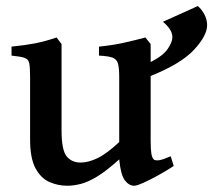

<svg xmlns="http://www.w3.org/2000/svg" viewBox="-20 -591 695 626"><path d="M199.2 14.6Q168.9 14.6 141.1 2.4Q113.3 -9.8 95.7 -42.5Q78.1 -75.2 78.1 -136.2V-339.8Q78.1 -371.1 75.4 -384.5Q72.8 -397.9 60.3 -402.3Q47.9 -406.7 17.6 -409.7V-439Q62 -443.4 94.5 -449.7Q127 -456.1 164.6 -468.8L180.7 -447.3V-165.5Q180.7 -102.5 197 -81.8Q213.4 -61 243.2 -61Q267.6 -61 297.6 -75.2Q327.6 -89.4 368.7 -127.9V-339.8Q368.7 -369.1 364.7 -383.5Q360.8 -397.9 346.9 -403.1Q333 -408.2 302.7 -409.7V-439Q347.2 -443.4 384.3 -451.7Q421.4 -460 454.1 -468.8L471.2 -447.3V-388.7Q511.7 -409.2 526.9 -431.6Q542 -454.1 542 -469.2Q542 -483.4 533.4 -496.1Q524.9 -508.8 511.2 -520L625 -571.3Q637.7 -560.5 646.5 -543.9Q655.3 -527.3 655.3 -508.8Q655.3 -475.1 613 -429.2Q570.8 -383.3 471.2 -343.3V-133.8Q471.2 -104 473.6 -89.6Q476.1 -75.2 482.4 -70.3Q488.3 -66.9 500 -68.8Q511.7 -70.8 536.6 -81.5L546.4 -49.8Q522.5 -34.2 495.6 -19.3Q468.8 -4.4 447.3 5.1Q425.8 14.6 417.5 14.6Q400.4 14.6 387 -3.2Q373.5 -21 368.7 -71.3Q328.1 -34.7 297.9 -16.1Q267.6 2.4 243.9 8.5Q220.2 14.6 199.2 14.6Z"/></svg>

Font: David Libre Medium
Style: Regular
Weight: 500
Designer: Ismar David, J. Victor Gaultney, Annie Olsen and Meir Sadan
Foundry: Monotype Imaging Inc. & SIL International
Version: Version 1.100; ttfautohint (v1.8.4.7-5d5b)